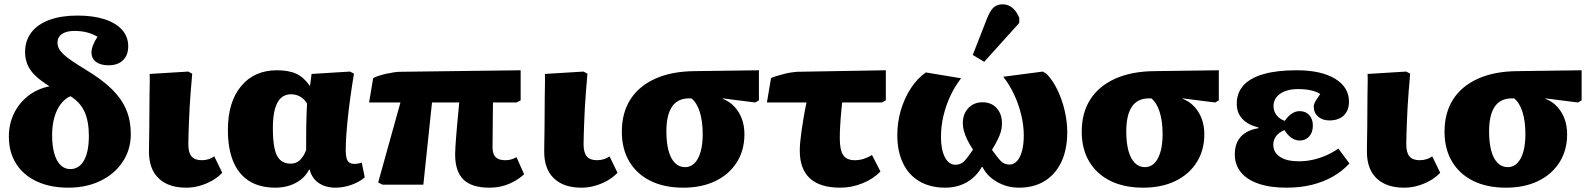

<svg xmlns="http://www.w3.org/2000/svg" viewBox="-20 -854 7375 888"><path d="M296 14Q212 14 150 -15Q88 -44 54.5 -97Q21 -150 21 -222Q21 -280 44 -328Q67 -376 109 -409.5Q151 -443 209 -455Q167 -481 142.5 -505Q118 -529 107 -555.5Q96 -582 96 -613Q96 -666 125 -704Q154 -742 208.5 -762Q263 -782 338 -782Q411 -782 463.5 -765Q516 -748 544.5 -716Q573 -684 573 -640Q573 -599 549 -575.5Q525 -552 482 -552Q445 -552 424 -568Q403 -584 403 -612Q403 -626 410.5 -645.5Q418 -665 431 -684Q407 -698 381 -704.5Q355 -711 324 -711Q288 -711 267 -697Q246 -683 246 -657Q246 -643 252 -630.5Q258 -618 273 -603.5Q288 -589 314 -571.5Q340 -554 379 -530Q454 -485 499 -440Q544 -395 564.5 -345Q585 -295 585 -234Q585 -163 548 -106.5Q511 -50 445.5 -18Q380 14 296 14ZM305 -72Q346 -72 368.5 -112Q391 -152 391 -226Q391 -293 371 -337Q351 -381 306 -409Q280 -398 260.5 -372Q241 -346 231 -309.5Q221 -273 221 -229Q221 -180 231 -144.5Q241 -109 260 -90.5Q279 -72 305 -72Z M841 14Q759 14 714 -29Q669 -72 669 -152Q669 -170 669.5 -199Q670 -228 670.5 -264Q671 -300 671 -337.5Q671 -375 671.5 -409.5Q672 -444 672.5 -471Q673 -498 672 -512L851 -523L869 -513Q865 -469 862 -430Q859 -391 857 -356.5Q855 -322 854 -291.5Q853 -261 852 -235Q851 -209 851 -187Q851 -148 866 -130.5Q881 -113 913 -113Q930 -113 945.5 -118Q961 -123 971 -131L1008 -55Q987 -33 960 -18Q933 -3 903 5.5Q873 14 841 14Z M1254 14Q1182 14 1133 -16.5Q1084 -47 1059 -106.5Q1034 -166 1034 -253Q1034 -382 1095 -455.5Q1156 -529 1261 -529Q1316 -529 1351 -512.5Q1386 -496 1412 -458H1414L1421 -512L1599 -523L1617 -513Q1607 -452 1600 -401Q1593 -350 1588.5 -306.5Q1584 -263 1581.5 -226.5Q1579 -190 1579 -158Q1579 -136 1583 -122Q1587 -108 1596 -102Q1605 -96 1619 -96Q1628 -96 1636 -97.5Q1644 -99 1653 -102L1667 -34Q1642 -12 1605 1Q1568 14 1532 14Q1485 14 1453.5 -8Q1422 -30 1412 -70H1410Q1396 -43 1373 -24.5Q1350 -6 1319.5 4Q1289 14 1254 14ZM1324 -97Q1348 -97 1365.5 -112Q1383 -127 1396 -160Q1396 -193 1396 -222Q1396 -251 1396.5 -277.5Q1397 -304 1398 -328.5Q1399 -353 1400 -375Q1388 -396 1368.5 -407Q1349 -418 1326 -418Q1298 -418 1279.5 -401Q1261 -384 1251.5 -349.5Q1242 -315 1242 -262Q1242 -203 1250 -166.5Q1258 -130 1276.5 -113.5Q1295 -97 1324 -97Z M2243 14Q2162 14 2123.5 -23.5Q2085 -61 2085 -140Q2085 -156 2086.5 -178Q2088 -200 2090 -226Q2092 -252 2094.5 -279Q2097 -306 2099.5 -332.5Q2102 -359 2104 -380H1978L1938 0H1749L1729 -10L1832 -380H1687L1706 -493Q1718 -499 1733.5 -504Q1749 -509 1767 -513Q1785 -517 1802 -519.5Q1819 -522 1831 -522L2388 -529V-390L2369 -380H2260Q2260 -357 2259.5 -333Q2259 -309 2259 -283.5Q2259 -258 2258.5 -231Q2258 -204 2258 -173Q2258 -142 2272 -127.5Q2286 -113 2317 -113Q2330 -113 2342 -116Q2354 -119 2369 -127L2404 -48Q2382 -28 2356 -14Q2330 0 2302 7Q2274 14 2243 14Z M2669 14Q2587 14 2542 -29Q2497 -72 2497 -152Q2497 -170 2497.5 -199Q2498 -228 2498.5 -264Q2499 -300 2499 -337.5Q2499 -375 2499.5 -409.5Q2500 -444 2500.5 -471Q2501 -498 2500 -512L2679 -523L2697 -513Q2693 -469 2690 -430Q2687 -391 2685 -356.5Q2683 -322 2682 -291.5Q2681 -261 2680 -235Q2679 -209 2679 -187Q2679 -148 2694 -130.5Q2709 -113 2741 -113Q2758 -113 2773.5 -118Q2789 -123 2799 -131L2836 -55Q2815 -33 2788 -18Q2761 -3 2731 5.5Q2701 14 2669 14Z M3140 14Q3052 14 2988.5 -17.5Q2925 -49 2890.5 -107Q2856 -165 2856 -245Q2856 -332 2895.5 -394Q2935 -456 3010.5 -490Q3086 -524 3192 -525L3490 -529V-390L3473 -380L3323 -399V-397Q3354 -385 3376.5 -361Q3399 -337 3411 -304.5Q3423 -272 3423 -233Q3423 -159 3387.5 -103Q3352 -47 3288.5 -16.5Q3225 14 3140 14ZM3148 -81Q3187 -81 3208.5 -122Q3230 -163 3230 -234Q3230 -293 3216.5 -336Q3203 -379 3178 -399H3167Q3114 -399 3088 -360.5Q3062 -322 3062 -246Q3062 -194 3072 -157Q3082 -120 3101.5 -100.5Q3121 -81 3148 -81Z M3866 14Q3773 14 3726 -29Q3679 -72 3679 -157Q3679 -175 3681 -197.5Q3683 -220 3687 -247.5Q3691 -275 3696.5 -308.5Q3702 -342 3710 -380H3527L3546 -493Q3557 -498 3572 -502.5Q3587 -507 3604 -511.5Q3621 -516 3637 -518.5Q3653 -521 3665 -522L4077 -529V-390L4059 -380H3875Q3873 -359 3871 -340.5Q3869 -322 3868 -306Q3867 -290 3866 -275Q3865 -260 3864.5 -245Q3864 -230 3864 -215Q3864 -160 3880 -136.5Q3896 -113 3933 -113Q3954 -113 3973.5 -119Q3993 -125 4013 -137L4052 -61Q4020 -27 3969.5 -6.5Q3919 14 3866 14Z M4352 14Q4283 14 4233 -15Q4183 -44 4156.5 -99Q4130 -154 4130 -229Q4130 -289 4146.5 -344.5Q4163 -400 4192.5 -445.5Q4222 -491 4262 -519L4425 -492Q4395 -453 4374.5 -408.5Q4354 -364 4343 -316.5Q4332 -269 4332 -220Q4332 -162 4350 -127Q4368 -92 4399 -92Q4425 -92 4442.5 -111.5Q4460 -131 4480 -162Q4463 -188 4453 -209Q4443 -230 4438 -248.5Q4433 -267 4433 -284Q4433 -327 4458.5 -354Q4484 -381 4524 -381Q4565 -381 4589.5 -354Q4614 -327 4614 -284Q4614 -273 4612.5 -262Q4611 -251 4607 -239Q4603 -227 4597.5 -215Q4592 -203 4584.5 -189.5Q4577 -176 4568 -161Q4589 -131 4606 -112Q4623 -93 4649 -93Q4669 -93 4684 -109.5Q4699 -126 4707 -156.5Q4715 -187 4715 -228Q4715 -274 4703 -323.5Q4691 -373 4669.5 -418.5Q4648 -464 4620 -499L4803 -523L4820 -513Q4849 -483 4870.5 -438.5Q4892 -394 4904 -343Q4916 -292 4916 -243Q4916 -163 4889 -105.5Q4862 -48 4812 -17Q4762 14 4693 14Q4638 14 4591.5 -12.5Q4545 -39 4524 -82H4521Q4504 -52 4479 -30.5Q4454 -9 4422 2.5Q4390 14 4352 14ZM4532 -568 4479 -600 4546 -771Q4560 -806 4576 -820Q4592 -834 4618 -834Q4642 -834 4661.5 -818.5Q4681 -803 4694 -772V-748Z M5267 14Q5179 14 5115.5 -17.5Q5052 -49 5017.5 -107Q4983 -165 4983 -245Q4983 -332 5022.5 -394Q5062 -456 5137.5 -490Q5213 -524 5319 -525L5617 -529V-390L5600 -380L5450 -399V-397Q5481 -385 5503.5 -361Q5526 -337 5538 -304.5Q5550 -272 5550 -233Q5550 -159 5514.5 -103Q5479 -47 5415.5 -16.5Q5352 14 5267 14ZM5275 -81Q5314 -81 5335.5 -122Q5357 -163 5357 -234Q5357 -293 5343.5 -336Q5330 -379 5305 -399H5294Q5241 -399 5215 -360.5Q5189 -322 5189 -246Q5189 -194 5199 -157Q5209 -120 5228.5 -100.5Q5248 -81 5275 -81Z M5929 14Q5854 14 5800.5 -4.5Q5747 -23 5719 -57.5Q5691 -92 5691 -140Q5691 -191 5718.5 -221.5Q5746 -252 5800 -261V-265Q5752 -276 5726 -304Q5700 -332 5700 -374Q5700 -425 5731.5 -459.5Q5763 -494 5824.5 -511.5Q5886 -529 5977 -529Q6090 -529 6154.5 -490Q6219 -451 6219 -384Q6219 -343 6195 -320Q6171 -297 6128 -297Q6096 -297 6076 -315Q6056 -333 6056 -362Q6056 -368 6059 -375.5Q6062 -383 6069 -394Q6076 -405 6086 -419Q6070 -430 6044 -436Q6018 -442 5984 -442Q5932 -442 5901 -420.5Q5870 -399 5870 -363Q5870 -340 5884 -321.5Q5898 -303 5922 -295Q5938 -318 5955 -329Q5972 -340 5991 -340Q6019 -340 6035.5 -321.5Q6052 -303 6052 -273Q6052 -242 6035 -223Q6018 -204 5991 -204Q5971 -204 5953 -216.5Q5935 -229 5921 -252Q5896 -243 5882.5 -225Q5869 -207 5869 -185Q5869 -149 5900 -128.5Q5931 -108 5987 -108Q6020 -108 6051.5 -115Q6083 -122 6113 -135Q6143 -148 6170 -167L6221 -98Q6188 -62 6144 -37Q6100 -12 6046.5 1Q5993 14 5929 14Z M6474 14Q6392 14 6347 -29Q6302 -72 6302 -152Q6302 -170 6302.5 -199Q6303 -228 6303.5 -264Q6304 -300 6304 -337.5Q6304 -375 6304.5 -409.5Q6305 -444 6305.5 -471Q6306 -498 6305 -512L6484 -523L6502 -513Q6498 -469 6495 -430Q6492 -391 6490 -356.5Q6488 -322 6487 -291.5Q6486 -261 6485 -235Q6484 -209 6484 -187Q6484 -148 6499 -130.5Q6514 -113 6546 -113Q6563 -113 6578.5 -118Q6594 -123 6604 -131L6641 -55Q6620 -33 6593 -18Q6566 -3 6536 5.5Q6506 14 6474 14Z M6945 14Q6857 14 6793.5 -17.5Q6730 -49 6695.5 -107Q6661 -165 6661 -245Q6661 -332 6700.5 -394Q6740 -456 6815.5 -490Q6891 -524 6997 -525L7295 -529V-390L7278 -380L7128 -399V-397Q7159 -385 7181.5 -361Q7204 -337 7216 -304.5Q7228 -272 7228 -233Q7228 -159 7192.5 -103Q7157 -47 7093.5 -16.5Q7030 14 6945 14ZM6953 -81Q6992 -81 7013.5 -122Q7035 -163 7035 -234Q7035 -293 7021.5 -336Q7008 -379 6983 -399H6972Q6919 -399 6893 -360.5Q6867 -322 6867 -246Q6867 -194 6877 -157Q6887 -120 6906.5 -100.5Q6926 -81 6953 -81Z"/></svg>

Font: Literata ExtraBold
Style: Regular
Weight: 800
Designer: Latin by Veronika Burian and Jose Scaglione. Greek by Irene Vlachou. Cyrillic by Vera Evstafieva.
Foundry: TypeTogether
Version: Version 3.103;gftools[0.9.29]